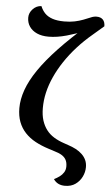

<svg xmlns="http://www.w3.org/2000/svg" viewBox="-61 -783 578 1010"><g transform="rotate(5 227.5 -277.5)"><path d="M321 188Q281 188 261 158Q277 150 290 140.5Q303 131 311.5 117.5Q320 104 320 86Q320 65 312.5 51Q305 37 289.5 27.5Q274 18 249 11L218 1Q180 -11 148.5 -28Q117 -45 94 -69.5Q71 -94 59 -126Q47 -158 47 -199Q47 -245 65 -295.5Q83 -346 121.5 -402.5Q160 -459 221.5 -524Q283 -589 370 -665L360 -634Q314 -615 262.5 -600.5Q211 -586 167 -586Q131 -586 105.5 -597.5Q80 -609 66 -629.5Q52 -650 52 -677Q52 -702 71 -722Q90 -742 116 -743Q125 -721 140 -705.5Q155 -690 180 -681.5Q205 -673 242 -673Q273 -673 297 -678Q321 -683 342 -691Q364 -699 379.5 -706Q395 -713 410 -713Q432 -713 443.5 -701Q455 -689 455 -666L398 -617Q354 -580 318 -540Q282 -500 254.5 -458.5Q227 -417 208 -375Q189 -333 179.5 -292Q170 -251 170 -210Q170 -172 179 -144Q188 -116 204 -95Q220 -74 243.5 -59.5Q267 -45 297 -35L320 -27Q342 -20 361 -10Q380 0 394 13.5Q408 27 415.5 43.5Q423 60 423 81Q423 107 411 131.5Q399 156 376.5 172Q354 188 321 188Z"/></g></svg>

Font: Arima SemiBold
Style: Regular
Weight: 600
Designer: Joana Correia and Natanael Gama
Foundry: NDISCOVER
Version: Version 1.101;gftools[0.9.23]